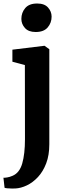

<svg xmlns="http://www.w3.org/2000/svg" viewBox="-28 -829 390 1092"><path d="M42.5 -478V-546.5L223.5 -568.5H225.5L252.5 -549V-8.5Q252.5 53.5 234.8 100Q217 146.5 188 177.8Q159 209 125 225.2Q91 241.5 58.5 243Q51.5 243.5 38.8 243.2Q26 243 14 242Q2 241 -2 239L-8.5 182Q-2 182.5 12.5 180.2Q27 178 43 171Q83 154.5 98.5 100.5Q114 46.5 114 -37.5L113.5 -459ZM174.5 -647Q134 -647 113.8 -669.8Q93.5 -692.5 93.5 -721.5Q93.5 -757 115.5 -783Q137.5 -809 183 -809H184Q225 -809 245.2 -786.2Q265.5 -763.5 265.5 -734.5Q265.5 -699 243.2 -673Q221 -647 175.5 -647Z"/></svg>

Font: Merriweather
Style: Bold
Weight: 700
Designer: Eben Sorkin
Foundry: Eben Sorkin
Version: Version 2.100; ttfautohint (v1.7.19-72a1) -l 8 -r 50 -G 200 